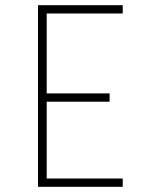

<svg xmlns="http://www.w3.org/2000/svg" viewBox="-20 -720 610 740"><path d="M453 -668H160V-360H402.5V-328H160V-32H453V0H126.5V-700H453Z"/></svg>

Font: League Mono Narrow Thin
Style: Regular
Weight: 100
Width: 3
Designer: Tyler Finck
Foundry: The League of Moveable Type / Tyler Finck
Version: Version 2.210